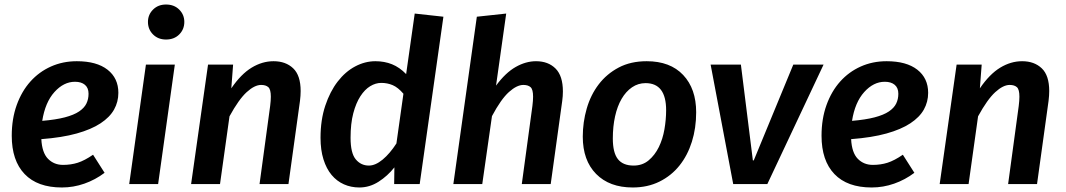

<svg xmlns="http://www.w3.org/2000/svg" viewBox="-20 -815 4721 850"><path d="M504 -404Q504 -364 485 -330Q466 -296 425 -269Q384 -242 319.5 -224Q255 -206 163 -199Q166 -139 192.5 -112Q219 -85 259 -85Q294 -85 324 -94.5Q354 -104 392 -130L443 -50Q402 -19 353.5 -2Q305 15 254 15Q146 15 89 -44.5Q32 -104 32 -214Q32 -289 54 -350Q76 -411 114.5 -454Q153 -497 205.5 -520.5Q258 -544 320 -544Q408 -544 456 -506.5Q504 -469 504 -404ZM312 -453Q262 -453 221 -407.5Q180 -362 167 -280Q227 -285 267 -295.5Q307 -306 330 -321.5Q353 -337 362.5 -356.5Q372 -376 372 -400Q372 -426 356 -439.5Q340 -453 312 -453Z M552 0 626 -529H754L680 0ZM715 -640Q680 -640 657.5 -662.5Q635 -685 635 -718Q635 -750 657.5 -772.5Q680 -795 715 -795Q751 -795 773.5 -772.5Q796 -750 796 -718Q796 -685 773.5 -662.5Q751 -640 715 -640Z M1129 0 1176 -346Q1179 -370 1179 -387Q1179 -419 1168 -429Q1157 -439 1136 -439Q1107 -439 1072 -407Q1037 -375 996 -300L954 0H826L901 -529H1012L1004 -424Q1047 -487 1094 -515.5Q1141 -544 1191 -544Q1245 -544 1278 -512.5Q1311 -481 1311 -412Q1311 -392 1308 -368L1257 0Z M1642 -544Q1682 -544 1715.5 -530.5Q1749 -517 1778 -487L1816 -755L1943 -741L1838 0H1725L1726 -74Q1696 -36 1656 -10.5Q1616 15 1571 15Q1534 15 1502.5 1Q1471 -13 1448 -40.5Q1425 -68 1412 -109.5Q1399 -151 1399 -205Q1399 -284 1420 -347Q1441 -410 1475 -454Q1509 -498 1552.5 -521Q1596 -544 1642 -544ZM1668 -448Q1643 -448 1619 -433.5Q1595 -419 1575.5 -389Q1556 -359 1544 -313.5Q1532 -268 1532 -205Q1532 -137 1555 -109.5Q1578 -82 1613 -82Q1642 -82 1674 -108.5Q1706 -135 1735 -180L1766 -400Q1742 -428 1718.5 -438Q1695 -448 1668 -448Z M1987 0 2091 -741 2221 -755 2176 -436Q2218 -493 2263 -518.5Q2308 -544 2353 -544Q2407 -544 2439.5 -511.5Q2472 -479 2472 -410Q2472 -390 2469 -368L2418 0H2290L2337 -346Q2340 -370 2340 -387Q2340 -419 2329 -429Q2318 -439 2297 -439Q2268 -439 2233 -407.5Q2198 -376 2158 -301L2115 0Z M2843 -544Q2947 -544 3004.5 -483Q3062 -422 3062 -318Q3062 -248 3043 -187.5Q3024 -127 2988 -82Q2952 -37 2899.5 -11Q2847 15 2781 15Q2678 15 2619 -45Q2560 -105 2560 -210Q2560 -274 2577.5 -334.5Q2595 -395 2630.5 -441.5Q2666 -488 2719 -516Q2772 -544 2843 -544ZM2838 -447Q2805 -447 2778 -428.5Q2751 -410 2732 -377.5Q2713 -345 2703 -300Q2693 -255 2693 -202Q2693 -139 2715.5 -110.5Q2738 -82 2785 -82Q2824 -82 2851.5 -105Q2879 -128 2896.5 -163.5Q2914 -199 2921.5 -242.5Q2929 -286 2929 -327Q2929 -447 2838 -447Z M3126 -529H3260L3313 -105H3317L3492 -529H3626L3377 0H3226Z M4089 -404Q4089 -364 4070 -330Q4051 -296 4010 -269Q3969 -242 3904.5 -224Q3840 -206 3748 -199Q3751 -139 3777.5 -112Q3804 -85 3844 -85Q3879 -85 3909 -94.5Q3939 -104 3977 -130L4028 -50Q3987 -19 3938.5 -2Q3890 15 3839 15Q3731 15 3674 -44.5Q3617 -104 3617 -214Q3617 -289 3639 -350Q3661 -411 3699.5 -454Q3738 -497 3790.5 -520.5Q3843 -544 3905 -544Q3993 -544 4041 -506.5Q4089 -469 4089 -404ZM3897 -453Q3847 -453 3806 -407.5Q3765 -362 3752 -280Q3812 -285 3852 -295.5Q3892 -306 3915 -321.5Q3938 -337 3947.5 -356.5Q3957 -376 3957 -400Q3957 -426 3941 -439.5Q3925 -453 3897 -453Z M4443 0 4490 -346Q4493 -370 4493 -387Q4493 -419 4482 -429Q4471 -439 4450 -439Q4421 -439 4386 -407Q4351 -375 4310 -300L4268 0H4140L4215 -529H4326L4318 -424Q4361 -487 4408 -515.5Q4455 -544 4505 -544Q4559 -544 4592 -512.5Q4625 -481 4625 -412Q4625 -392 4622 -368L4571 0Z"/></svg>

Font: Xgbmvzvtohvqztyvzapvmeyoton
Style: Regular
Weight: 500
Italic angle: -8°
Designer: Carrois Corporate & Edenspiekermann
Foundry: Carrois Corporate GbR & Edenspiekermann AG
Version: Version 2.001